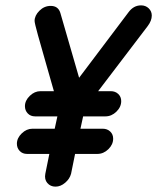

<svg xmlns="http://www.w3.org/2000/svg" viewBox="-20 -690 586 716"><path d="M149 -42 164 -116H81Q64 -116 53.5 -127Q43 -138 43 -154Q43 -175 61 -192.5Q79 -210 101 -210H184L194 -256H111Q94 -256 83.5 -267Q73 -278 73 -294Q73 -315 91 -332.5Q109 -350 131 -350H181Q176 -368 155 -441Q134 -514 121.5 -559Q109 -604 109 -612Q109 -632 127 -650Q145 -668 169 -668Q197 -668 205 -642L275 -400L459 -644Q478 -670 506 -670Q523 -670 534.5 -659Q546 -648 546 -632Q546 -613 531 -593L346 -350H393Q410 -350 421 -339.5Q432 -329 432 -313Q432 -291 414 -273.5Q396 -256 373 -256H290L280 -210H363Q380 -210 391 -199.5Q402 -189 402 -173Q402 -151 384 -133.5Q366 -116 343 -116H260L245 -42Q240 -23 223 -8.5Q206 6 187 6Q168 6 156.5 -7.5Q145 -21 149 -42Z"/></svg>

Font: Comic Neue
Style: Bold Italic
Weight: 700
Italic angle: -12°
Designer: Craig Rozynski
Foundry: Craig Rozynski
Version: Version 2.003